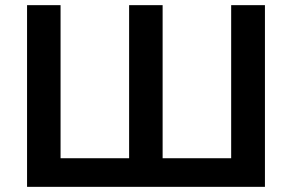

<svg xmlns="http://www.w3.org/2000/svg" viewBox="-20 -725 1133 745"><path d="M85 0V-705H215V-111H481V-705H611V-111H877V-705H1008V0Z"/></svg>

Font: Nunito Sans 10pt
Style: Bold
Weight: 700
Designer: Vernon Adams
Foundry: Vernon Adams
Version: Version 3.101;gftools[0.9.27]